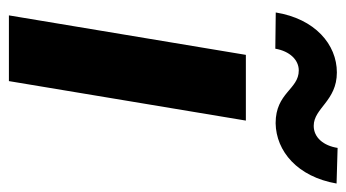

<svg xmlns="http://www.w3.org/2000/svg" viewBox="-198 -600 797 442"><g transform="rotate(90 201.0 -378.5)"><path d="M14.9 0H166.2L257.1 -545.5H105.8ZM8.2 -614.3 91.6 -613.3C97.3 -646.3 117.2 -667.3 141.7 -667.3C185.4 -667.3 192.8 -614 263.1 -614C327.8 -615.1 386.4 -664.4 402 -754.3L320 -756.7C315 -724.4 296.2 -701.7 269.2 -701.7C228.3 -701.7 212 -755 146.3 -755C81.7 -755 22.7 -704.5 8.2 -614.3Z"/></g></svg>

Font: Magic Ui Pro
Style: Bold Italic
Weight: 700
Italic angle: -9.39999°
Designer: Stefan Endress, Andreas Faust
Version: Version 1.000;FEAKit 1.0